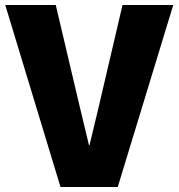

<svg xmlns="http://www.w3.org/2000/svg" viewBox="-20 -748 715 768"><path d="M1 -728H203L300 -317L336 -167H338L374 -317L470 -728H673L451 0H222Z"/></svg>

Font: Murecho Thin ExtraBold
Style: Regular
Weight: 800
Version: Version 1.010